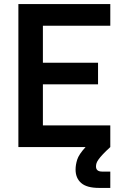

<svg xmlns="http://www.w3.org/2000/svg" viewBox="-20 -720 600 940"><path d="M70 -700H520V-594H190V-413H460V-307H190V-106H520V0Q497 21 483.5 35.5Q470 50 462.5 60.5Q455 71 452.5 79Q450 87 450 95Q450 120 480 120H520V200H465Q405 200 377.5 176Q350 152 350 110Q350 87 358 61.5Q366 36 399 0H70Z"/></svg>

Font: PT Root UI Web Bold
Style: Regular
Weight: 700
Designer: Vitaly Kuzmin
Foundry: ParaType Ltd.
Version: Version 1.000W